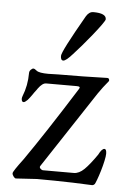

<svg xmlns="http://www.w3.org/2000/svg" viewBox="-49 -686 476 728"><g transform="rotate(5 188.5 -322.0)"><path d="M326 -626Q326 -622 313.5 -604.5Q301 -587 282.5 -564Q264 -541 245.5 -519.5Q227 -498 214 -484Q189 -456 179 -456Q169 -456 169 -473Q169 -490 250 -631Q261 -649 277 -649Q326 -649 326 -626ZM165 -402Q260 -402 351 -405Q359 -405 359 -396Q359 -394 358 -393Q337 -368 320 -343L127 -50Q124 -45 129 -40Q134 -35 139 -35H256Q276 -35 295.5 -54Q315 -73 342 -112Q354 -136 364 -136Q372 -136 372 -118Q372 -109 368 -90.5Q364 -72 358 -52Q352 -32 346.5 -17.5Q341 -3 339 0Q334 5 330 5Q326 5 255 2Q220 1 185.5 0.5Q151 0 119 0L39 5Q35 5 30 -1.5Q25 -8 25 -14Q25 -21 62 -70Q99 -123 145.5 -194Q192 -265 248 -354Q255 -364 239 -364H122Q108 -364 92 -342Q90 -339 87.5 -335.5Q85 -332 81 -327Q73 -315 72 -314Q69 -310 65 -304.5Q61 -299 58 -296Q48 -286 43 -286Q35 -286 35 -299Q35 -302 37 -308Q54 -350 54 -398Q54 -405 59.5 -410.5Q65 -416 69 -416Q74 -416 82 -409Q92 -401 127 -401Z"/></g></svg>

Font: Benne
Style: Regular
Weight: 400
Designer: John-Daniel Harrington
Version: Version 1.001